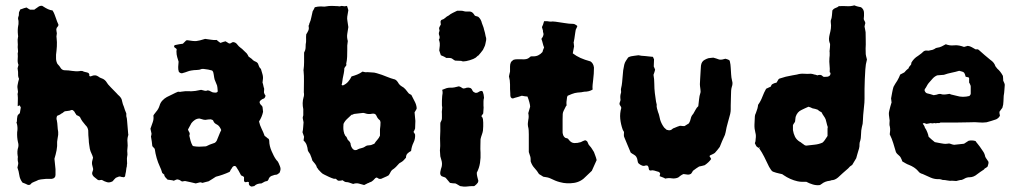

<svg xmlns="http://www.w3.org/2000/svg" viewBox="-20 -669 3810 716"><path d="M458 -164Q454 -151 455.5 -138.5Q457 -126 455 -113Q454 -106 455 -99Q456 -92 454 -84Q453 -78 453.5 -71.5Q454 -65 454 -59Q453 -55 453 -49Q451 -42 450.5 -35.5Q450 -29 448 -21Q448 -20 447.5 -18.5Q447 -17 447 -15Q447 -8 439 -8Q438 -9 434 -9Q427 -12 422 -10Q417 -8 412 -6Q409 -3 406 0Q403 3 400 7Q389 13 379.5 10.5Q370 8 360 2Q354 2 351 3H348Q347 2 345 2Q341 -1 337.5 -4Q334 -7 330 -10Q322 -18 324 -26Q325 -30 326.5 -33.5Q328 -37 327 -41Q326 -46 324.5 -51Q323 -56 323 -61Q323 -66 324.5 -71Q326 -76 327 -81Q325 -89 321 -97Q317 -105 315 -114Q314 -122 312.5 -130.5Q311 -139 311 -147Q310 -156 309.5 -164.5Q309 -173 309 -183Q307 -195 299 -202Q292 -210 287 -217Q282 -224 278 -233Q273 -237 265 -240Q264 -242 263 -244Q262 -246 260 -247Q259 -248 259 -249.5Q259 -251 258 -252L252 -258Q248 -260 244 -258Q240 -256 237 -256Q233 -255 230 -255Q227 -255 222 -254Q218 -252 215.5 -249.5Q213 -247 208 -245Q205 -242 201 -240.5Q197 -239 193 -237Q189 -228 192 -220Q194 -210 194.5 -199Q195 -188 197 -177Q198 -167 195 -154Q195 -151 194 -147.5Q193 -144 193 -140Q194 -124 191 -108.5Q188 -93 183 -77Q184 -67 185 -57.5Q186 -48 187 -38V-17Q187 -4 173 -2H152Q142 -1 132.5 0Q123 1 115 6Q111 7 107.5 9Q104 11 99 13L92 20Q90 20 87.5 20.5Q85 21 83 20Q73 15 64 12Q54 -1 52 -16Q50 -31 45 -44Q46 -50 47.5 -55.5Q49 -61 47 -66Q46 -69 46 -77Q46 -80 46.5 -82.5Q47 -85 46 -87Q43 -106 48 -120Q50 -129 47 -139Q43 -157 44 -176Q47 -192 43 -208Q40 -211 43 -216Q43 -221 43.5 -226.5Q44 -232 45 -236Q46 -240 49 -242.5Q52 -245 54 -247L57 -265Q59 -268 54 -275Q53 -277 51 -275.5Q49 -274 47 -273L46 -274Q46 -285 46.5 -294.5Q47 -304 46 -314Q45 -318 46 -321Q47 -324 47 -328Q47 -331 46 -335Q45 -339 45 -343Q45 -345 45 -348Q45 -351 46 -354Q47 -359 48 -364Q49 -369 51 -375Q47 -383 47.5 -392Q48 -401 46 -411Q45 -414 46.5 -418Q48 -422 49 -427Q45 -436 46 -447.5Q47 -459 46 -470Q48 -476 47 -481.5Q46 -487 46 -493Q47 -503 46 -512Q45 -521 47 -530Q48 -533 47.5 -535Q47 -537 47 -539Q45 -558 48 -574Q49 -577 49 -582Q49 -587 49 -591Q48 -595 47.5 -598Q47 -601 48 -605Q51 -611 50.5 -617.5Q50 -624 54 -630Q54 -630 54.5 -631Q55 -632 55 -633L57 -634Q57 -635 60 -635Q65 -637 69.5 -638.5Q74 -640 79 -641Q82 -639 85 -637Q88 -635 92 -633H108Q110 -635 112 -636Q114 -637 115 -638L125 -645Q129 -647 133.5 -647.5Q138 -648 141 -645Q150 -639 158.5 -635Q167 -631 176 -630Q181 -622 183.5 -615Q186 -608 189 -600Q192 -590 198 -577Q198 -572 194.5 -569Q191 -566 190 -560Q190 -558 190.5 -554Q191 -550 192 -545Q192 -541 191 -537Q190 -533 191 -528Q193 -512 192 -496Q191 -480 189 -465V-451Q189 -441 194 -431Q198 -427 201.5 -422.5Q205 -418 208 -413Q214 -407 221 -407Q235 -407 249.5 -404.5Q264 -402 278 -404Q281 -405 283 -404.5Q285 -404 288 -404Q291 -402 295.5 -401Q300 -400 304 -399Q315 -397 313 -386Q313 -386 314 -385.5Q315 -385 316 -384Q318 -385 320 -385Q322 -385 323 -386Q336 -391 346 -384Q352 -379 360 -376.5Q368 -374 375 -366Q382 -354 393 -343.5Q404 -333 415 -321Q417 -318 420 -315.5Q423 -313 425 -311Q434 -302 435 -293Q438 -279 442 -271Q445 -260 451 -246V-236Q452 -232 453 -227.5Q454 -223 454 -218Q455 -206 456 -194Q457 -182 458 -170Q458 -169 458.5 -167.5Q459 -166 458 -164Z M1024 -49Q1027 -42 1026 -36Q1025 -30 1022 -24Q1021 -23 1018 -21.5Q1015 -20 1013 -18Q1009 -17 1006 -17Q1003 -17 999 -15Q984 -12 981 1Q980 3 977 6Q970 7 967 8.5Q964 10 955 15Q948 15 941 17Q934 19 928 25Q926 25 925 25.5Q924 26 922 26Q918 28 913 24.5Q908 21 908 16V10Q904 8 898.5 10Q893 12 890 6V-9Q887 -11 884.5 -12.5Q882 -14 879 -15Q875 -23 870 -32Q865 -41 860 -48Q856 -51 853 -50Q850 -49 848 -47Q846 -45 845 -42.5Q844 -40 842 -38Q840 -36 839 -33Q838 -30 836 -28Q823 -22 810 -17.5Q797 -13 785 -10Q778 -5 771 -1Q764 3 758 7Q752 8 746 10Q740 12 735 13Q729 10 723.5 11.5Q718 13 710 15Q701 13 691 10.5Q681 8 670 6Q667 7 664 7Q661 7 659 8Q655 6 652.5 4Q650 2 646 1Q641 -1 637 1Q633 3 628 5Q623 3 617 2.5Q611 2 605 1Q600 -4 596.5 -8Q593 -12 592 -18Q590 -20 588 -21.5Q586 -23 585 -24Q581 -38 576 -48Q562 -78 557 -114Q555 -116 553 -118.5Q551 -121 548 -124Q547 -133 546 -141.5Q545 -150 543 -160Q545 -166 545 -171Q543 -181 541 -189Q545 -201 549.5 -213Q554 -225 552 -238Q554 -242 557 -245.5Q560 -249 562 -252Q571 -262 575 -275Q578 -286 585.5 -294Q593 -302 602 -307Q613 -312 623.5 -317.5Q634 -323 644 -327Q646 -327 649.5 -326.5Q653 -326 655 -327Q673 -330 686 -329Q692 -328 698 -329Q704 -330 709 -330L730 -334Q736 -333 742 -331Q748 -329 754 -332Q756 -332 757.5 -331.5Q759 -331 760 -331Q765 -329 769 -326.5Q773 -324 778 -324Q789 -322 792 -328Q791 -345 789.5 -350Q788 -355 783 -366Q780 -372 779 -378.5Q778 -385 777 -391Q776 -395 775.5 -398.5Q775 -402 771 -406Q758 -410 739 -412H733Q724 -408 714 -408Q704 -408 693 -406Q686 -405 678.5 -402Q671 -399 663 -397Q655 -393 647 -401Q644 -410 644.5 -419.5Q645 -429 646 -439Q644 -446 641 -455.5Q638 -465 638 -478L639 -485Q638 -487 635.5 -489Q633 -491 631 -492Q628 -495 630 -498Q630 -501 633 -501Q641 -503 648 -504Q655 -505 662 -506L674 -518Q676 -519 679 -519Q702 -515 712.5 -516Q723 -517 745 -524Q756 -523 766.5 -521Q777 -519 788 -520Q791 -517 794.5 -514.5Q798 -512 802 -509Q807 -511 812 -512.5Q817 -514 821 -515Q827 -511 834 -507Q839 -506 842.5 -509Q846 -512 850 -512Q859 -511 864.5 -503.5Q870 -496 877 -491Q883 -487 888.5 -481Q894 -475 900 -470Q902 -467 904 -464Q906 -461 907 -458Q912 -454 916 -451.5Q920 -449 923 -445Q928 -441 933.5 -439Q939 -437 942 -432Q944 -427 946 -421.5Q948 -416 953 -412Q956 -402 959 -391.5Q962 -381 960 -370Q960 -365 959 -361Q961 -356 962 -350Q963 -344 965 -339V-334Q965 -331 964.5 -327.5Q964 -324 965 -322Q967 -316 970 -313Q970 -307 965 -302Q963 -301 960 -300Q957 -299 955 -297Q943 -290 952 -279Q953 -278 955.5 -275.5Q958 -273 959 -270Q960 -266 960 -261.5Q960 -257 961 -252Q957 -233 946 -216Q949 -202 955.5 -189Q962 -176 967 -162Q972 -159 975 -156Q978 -153 982 -151Q983 -148 983.5 -147Q984 -146 984 -144Q984 -134 986.5 -124Q989 -114 993 -105Q997 -96 1001 -88Q1005 -80 1011 -72Q1016 -68 1019 -61Q1022 -54 1024 -49ZM805 -184Q799 -199 790 -204Q779 -209 776 -217Q775 -221 772 -222Q769 -223 766 -224Q762 -224 756.5 -223.5Q751 -223 746 -222Q740 -222 734.5 -224Q729 -226 724 -227Q715 -227 707 -222Q703 -219 700 -216.5Q697 -214 694 -210L681 -186Q683 -180 686 -175.5Q689 -171 686 -163Q688 -154 690.5 -144.5Q693 -135 698 -126Q700 -124 701 -124Q712 -122 723 -122Q734 -122 744 -123Q748 -123 750 -124Q761 -130 777 -135Q783 -136 788 -144Q792 -153 796 -163.5Q800 -174 805 -184ZM593 -20Q593 -20 592.5 -20Q592 -20 592 -18Q594 -20 593 -20Z M1534 -265Q1533 -261 1530.5 -257.5Q1528 -254 1526 -250L1529 -218Q1529 -211 1528.5 -204.5Q1528 -198 1528 -190Q1527 -186 1525.5 -183.5Q1524 -181 1522 -177Q1524 -175 1525.5 -172Q1527 -169 1528 -167Q1529 -151 1522 -137Q1515 -123 1513 -106Q1505 -102 1499.5 -96.5Q1494 -91 1494 -81Q1490 -76 1485 -71Q1480 -66 1474 -63Q1473 -62 1469 -60Q1463 -53 1456.5 -46.5Q1450 -40 1442 -35Q1438 -31 1435.5 -25.5Q1433 -20 1429 -15Q1422 -11 1414.5 -8Q1407 -5 1401 -2Q1394 -1 1391 -3.5Q1388 -6 1384 -7Q1380 -6 1376.5 -1.5Q1373 3 1366 8Q1365 9 1361.5 10Q1358 11 1355 13Q1351 14 1347 16.5Q1343 19 1338 21Q1328 18 1318 15.5Q1308 13 1297 17Q1290 15 1284 12.5Q1278 10 1271 10Q1266 10 1257 3Q1253 5 1244 5Q1239 5 1235.5 0.5Q1232 -4 1226 -2Q1216 -5 1206.5 -9.5Q1197 -14 1189 -18Q1182 -21 1177 -26.5Q1172 -32 1167 -37Q1166 -39 1165 -40.5Q1164 -42 1162 -44Q1160 -52 1155 -58Q1150 -64 1145 -70Q1142 -81 1138 -90Q1137 -94 1133.5 -98.5Q1130 -103 1128 -108Q1127 -119 1123.5 -128.5Q1120 -138 1112 -145Q1113 -149 1113 -152Q1113 -155 1114 -159Q1112 -166 1108 -176Q1110 -184 1110.5 -193.5Q1111 -203 1112 -213Q1111 -219 1109.5 -225.5Q1108 -232 1111 -239V-262Q1106 -285 1112 -306Q1115 -314 1113 -325Q1113 -345 1113.5 -365.5Q1114 -386 1112 -406Q1111 -408 1112 -409Q1114 -423 1114 -437.5Q1114 -452 1114 -467Q1114 -469 1114 -471.5Q1114 -474 1115 -475Q1119 -482 1119.5 -489.5Q1120 -497 1120 -504Q1122 -512 1121.5 -521.5Q1121 -531 1122 -541Q1126 -547 1129.5 -554.5Q1133 -562 1131 -570V-574Q1133 -576 1133 -578.5Q1133 -581 1134 -582Q1139 -593 1141 -604.5Q1143 -616 1146 -627Q1150 -633 1154 -642Q1165 -645 1176 -645Q1181 -645 1186 -644.5Q1191 -644 1195 -645Q1206 -647 1217.5 -647Q1229 -647 1241 -646Q1244 -645 1247.5 -645.5Q1251 -646 1254 -647Q1258 -647 1261.5 -646Q1265 -645 1268 -646Q1270 -646 1271.5 -646.5Q1273 -647 1274 -647Q1275 -643 1276.5 -639.5Q1278 -636 1279 -631Q1276 -615 1275 -607Q1274 -599 1275.5 -591.5Q1277 -584 1279 -568Q1277 -555 1275 -542.5Q1273 -530 1277 -516Q1274 -499 1275 -483Q1275 -470 1274.5 -457Q1274 -444 1271 -431Q1273 -426 1269.5 -422.5Q1266 -419 1264 -414Q1264 -405 1262 -395.5Q1260 -386 1258 -376Q1257 -371 1256.5 -365Q1256 -359 1254 -353Q1254 -352 1256 -351.5Q1258 -351 1258 -350Q1270 -355 1278 -364Q1286 -373 1291 -384Q1302 -387 1312 -391Q1322 -395 1332 -402Q1336 -401 1340.5 -400Q1345 -399 1349 -400Q1354 -400 1357.5 -399.5Q1361 -399 1365 -399Q1376 -399 1385 -396Q1394 -393 1404 -390Q1415 -386 1426 -381.5Q1437 -377 1448 -374Q1457 -373 1464 -362Q1466 -358 1469.5 -354Q1473 -350 1478 -347Q1486 -343 1492 -336Q1498 -329 1504 -321Q1506 -319 1514 -315Q1519 -304 1526 -291.5Q1533 -279 1534 -265ZM1399 -213Q1398 -215 1398 -217Q1398 -219 1396 -221Q1388 -227 1384 -237Q1380 -247 1368 -245Q1354 -242 1343 -246Q1337 -248 1334 -248Q1325 -247 1316.5 -246Q1308 -245 1300 -244Q1298 -243 1296 -242Q1294 -241 1291 -241Q1284 -234 1275 -226Q1266 -218 1261 -207Q1260 -194 1260.5 -187Q1261 -180 1264 -170Q1265 -169 1266 -166.5Q1267 -164 1268 -162Q1273 -159 1274.5 -153Q1276 -147 1281 -144Q1283 -142 1284.5 -139.5Q1286 -137 1287 -135Q1288 -121 1297 -112Q1299 -111 1300.5 -110.5Q1302 -110 1303 -109Q1311 -109 1314 -112Q1320 -115 1327.5 -116.5Q1335 -118 1341 -122Q1347 -127 1355.5 -127Q1364 -127 1371 -131Q1372 -131 1376 -133Q1381 -141 1387 -147.5Q1393 -154 1397 -163V-187Q1398 -193 1398.5 -200Q1399 -207 1399 -213Z M1791 -534Q1794 -527 1793 -519.5Q1792 -512 1790 -505Q1789 -499 1786 -493.5Q1783 -488 1781 -483Q1777 -477 1772.5 -472Q1768 -467 1764 -462Q1761 -461 1759 -458.5Q1757 -456 1754 -454Q1747 -449 1732 -444.5Q1717 -440 1708 -440Q1703 -440 1700 -442Q1694 -442 1688 -442.5Q1682 -443 1677 -443Q1674 -445 1670.5 -447Q1667 -449 1665 -451Q1660 -453 1654.5 -453Q1649 -453 1644 -453Q1640 -456 1634.5 -458.5Q1629 -461 1624 -463L1618 -481Q1619 -489 1620 -498.5Q1621 -508 1618 -518Q1615 -520 1618 -523Q1621 -530 1618 -537Q1615 -544 1618 -551Q1619 -553 1619 -557Q1616 -563 1619 -568.5Q1622 -574 1624 -578Q1623 -581 1623 -584.5Q1623 -588 1623 -590Q1624 -591 1624.5 -592.5Q1625 -594 1627 -595Q1635 -597 1640.5 -602.5Q1646 -608 1653 -611Q1660 -617 1668.5 -621Q1677 -625 1685 -629Q1693 -629 1699 -629Q1705 -629 1711 -627Q1714 -626 1718 -626Q1722 -626 1726 -626Q1740 -628 1748 -615Q1750 -610 1755 -609Q1760 -608 1764 -606Q1774 -597 1777 -583Q1779 -577 1781.5 -571Q1784 -565 1785 -559Q1787 -553 1788.5 -546.5Q1790 -540 1791 -534ZM1785 -304Q1783 -298 1783 -290.5Q1783 -283 1783 -275Q1784 -268 1783 -260.5Q1782 -253 1782 -246L1775 -236Q1780 -231 1781 -225Q1782 -219 1782 -212Q1782 -205 1782 -197.5Q1782 -190 1781 -182Q1780 -175 1777 -167Q1774 -159 1772 -150Q1772 -140 1771.5 -126.5Q1771 -113 1772 -100Q1773 -81 1770 -61.5Q1767 -42 1758 -25Q1758 -17 1760 -9.5Q1762 -2 1764 6Q1764 7 1763 8.5Q1762 10 1762 12Q1757 19 1750 24Q1749 24 1748 25H1744Q1733 25 1721.5 26.5Q1710 28 1696 25Q1692 23 1687.5 20Q1683 17 1678 15Q1674 15 1668.5 14.5Q1663 14 1658 13Q1650 4 1642 -6Q1639 -8 1635 -9Q1631 -10 1627 -12Q1620 -17 1622 -28Q1624 -39 1627 -47Q1630 -60 1626 -72L1622 -86Q1622 -94 1621 -101Q1620 -108 1621 -115Q1622 -125 1621.5 -134Q1621 -143 1621 -153Q1622 -167 1622 -180.5Q1622 -194 1622 -207Q1622 -212 1623 -213Q1628 -221 1628 -228.5Q1628 -236 1628 -244Q1627 -252 1628.5 -260.5Q1630 -269 1628 -276Q1628 -285 1628 -293.5Q1628 -302 1629 -311Q1630 -316 1630.5 -321.5Q1631 -327 1629 -334Q1638 -338 1644.5 -340Q1651 -342 1657 -342Q1661 -342 1665.5 -342Q1670 -342 1674 -343Q1684 -345 1691 -347Q1696 -346 1699.5 -343.5Q1703 -341 1707 -339Q1714 -339 1721 -342Q1728 -343 1733.5 -341Q1739 -339 1742 -331Q1743 -330 1743.5 -329Q1744 -328 1745 -327L1752 -323Q1759 -322 1764 -325.5Q1769 -329 1774 -330Q1780 -330 1781 -325Q1784 -318 1785 -304Z M2205 -72Q2200 -62 2196 -52Q2192 -42 2187 -32L2166 -12Q2147 9 2121 13Q2108 15 2094.5 14.5Q2081 14 2067 10Q2059 8 2050.5 4.5Q2042 1 2034 -3Q2028 -6 2021 -7.5Q2014 -9 2006 -10Q2003 -12 1999 -14.5Q1995 -17 1990 -20Q1983 -32 1973.5 -42Q1964 -52 1959 -67Q1959 -79 1958 -83.5Q1957 -88 1952 -102V-168Q1952 -176 1951.5 -183.5Q1951 -191 1949 -198Q1948 -205 1948.5 -210Q1949 -215 1950 -222Q1953 -234 1950 -247Q1953 -259 1957 -271Q1957 -277 1954 -288Q1951 -299 1947 -309Q1942 -309 1937 -310Q1932 -311 1926 -312Q1920 -310 1913.5 -308Q1907 -306 1899 -304Q1896 -302 1890 -302Q1889 -302 1886.5 -304.5Q1884 -307 1884 -308Q1883 -311 1883 -314Q1883 -317 1883 -320Q1882 -328 1882 -337Q1882 -346 1882 -354Q1882 -362 1881 -369.5Q1880 -377 1878 -384Q1879 -389 1880 -393.5Q1881 -398 1882 -402V-421Q1882 -429 1884.5 -435Q1887 -441 1895 -446Q1901 -448 1908.5 -448Q1916 -448 1925 -448Q1933 -447 1941.5 -448.5Q1950 -450 1957 -457Q1959 -459 1962.5 -459Q1966 -459 1968 -459Q1988 -458 2003 -475Q2004 -481 2009 -492Q2006 -499 2004 -507.5Q2002 -516 1999 -524Q2001 -527 2003 -530Q2005 -533 2006 -537Q2008 -542 2006 -546.5Q2004 -551 2005 -554Q2003 -559 2003 -561Q2003 -563 2001 -568Q2002 -570 2003 -572.5Q2004 -575 2005 -577Q2006 -581 2007 -583.5Q2008 -586 2009 -590H2020Q2025 -589 2030.5 -588.5Q2036 -588 2041 -589Q2043 -589 2046 -588.5Q2049 -588 2052 -588Q2069 -586 2085.5 -583Q2102 -580 2118 -580Q2120 -580 2122.5 -579Q2125 -578 2126 -577Q2130 -575 2133 -572Q2132 -568 2130 -564.5Q2128 -561 2127 -558Q2126 -554 2125.5 -549Q2125 -544 2124 -539Q2123 -532 2122 -525Q2121 -518 2119 -509Q2120 -508 2120 -504Q2120 -500 2121 -497Q2120 -490 2118.5 -484Q2117 -478 2116 -470Q2129 -460 2144.5 -453Q2160 -446 2182 -440Q2193 -433 2195 -417Q2195 -394 2192 -371Q2191 -362 2190 -353Q2189 -344 2190 -335Q2177 -327 2159 -327Q2156 -327 2153 -326Q2150 -325 2148 -325Q2132 -324 2123.5 -322Q2115 -320 2097 -312Q2094 -308 2094 -301Q2093 -295 2092.5 -289Q2092 -283 2093 -276Q2093 -276 2093 -275.5Q2093 -275 2091 -274Q2085 -262 2082 -256Q2079 -250 2078.5 -244Q2078 -238 2078 -224V-176Q2078 -171 2079 -170Q2080 -161 2088 -155Q2092 -154 2095.5 -153Q2099 -152 2101 -148Q2110 -136 2121.5 -135.5Q2133 -135 2146 -139Q2150 -141 2154 -143Q2158 -145 2162 -146Q2170 -144 2172 -137Q2174 -130 2179 -125Q2184 -120 2187.5 -114Q2191 -108 2195 -102Q2197 -96 2200 -88.5Q2203 -81 2205 -72Z M2710 -368Q2712 -362 2711.5 -356Q2711 -350 2709 -345Q2707 -338 2706.5 -330.5Q2706 -323 2706 -315Q2706 -305 2705.5 -295.5Q2705 -286 2705 -276Q2705 -269 2705 -261Q2705 -253 2703 -244Q2699 -228 2694 -211Q2689 -194 2686 -176Q2685 -174 2684.5 -170.5Q2684 -167 2682 -163Q2673 -144 2664 -121Q2660 -116 2655.5 -110Q2651 -104 2646 -99Q2642 -96 2637.5 -94Q2633 -92 2629 -90Q2627 -90 2626 -86Q2628 -84 2629.5 -81Q2631 -78 2632 -76Q2624 -64 2608 -53Q2604 -52 2598.5 -50.5Q2593 -49 2587 -48Q2577 -42 2564 -32Q2563 -30 2561 -26.5Q2559 -23 2557 -21Q2550 -17 2543.5 -18Q2537 -19 2529 -20Q2526 -19 2523.5 -17.5Q2521 -16 2518 -14Q2516 -13 2513.5 -10.5Q2511 -8 2509 -7Q2497 -2 2485 -4Q2473 -6 2461 -3Q2456 -6 2450.5 -8Q2445 -10 2440 -12Q2440 -14 2440.5 -16Q2441 -18 2442 -21Q2440 -28 2433 -29Q2426 -31 2419.5 -33Q2413 -35 2406 -33Q2399 -33 2399 -43Q2397 -52 2392 -52H2388Q2381 -49 2374.5 -51.5Q2368 -54 2362 -59Q2358 -63 2357.5 -70Q2357 -77 2353 -84Q2350 -89 2343.5 -92.5Q2337 -96 2332 -100Q2326 -115 2320 -128.5Q2314 -142 2309 -155Q2306 -161 2306.5 -165.5Q2307 -170 2307 -177L2304 -182Q2304 -182 2302 -186Q2295 -206 2293 -226Q2291 -246 2297 -267Q2296 -270 2294.5 -273Q2293 -276 2291 -278Q2289 -283 2291.5 -288Q2294 -293 2294 -297Q2292 -311 2295 -320Q2297 -325 2296 -330Q2295 -335 2296 -339Q2299 -351 2300 -362.5Q2301 -374 2302 -385Q2303 -407 2308 -428Q2310 -436 2314 -442Q2318 -448 2322 -454Q2324 -456 2327 -457Q2330 -458 2333 -459Q2339 -460 2345.5 -461Q2352 -462 2361 -463Q2366 -462 2372.5 -461Q2379 -460 2386 -460Q2393 -459 2400 -458.5Q2407 -458 2415 -457Q2416 -454 2417 -452Q2418 -450 2419 -448Q2419 -441 2418.5 -434.5Q2418 -428 2418 -421Q2419 -418 2420.5 -415.5Q2422 -413 2423 -409Q2422 -405 2420.5 -400Q2419 -395 2417 -390Q2420 -374 2420 -356.5Q2420 -339 2422 -322Q2424 -311 2425 -300.5Q2426 -290 2429 -279Q2428 -272 2430 -265Q2432 -258 2434 -251Q2437 -244 2438.5 -237Q2440 -230 2442 -222Q2447 -206 2457 -193Q2463 -187 2466 -185Q2468 -184 2470.5 -184Q2473 -184 2475 -183Q2482 -183 2486 -187Q2490 -191 2495 -192Q2506 -197 2516 -200Q2521 -199 2526 -199H2533L2549 -209Q2554 -217 2556 -227Q2558 -237 2565 -244Q2570 -252 2574 -260Q2578 -268 2584 -273Q2586 -287 2587 -299Q2588 -311 2592 -323Q2593 -326 2592.5 -329.5Q2592 -333 2592 -336Q2591 -342 2590.5 -347.5Q2590 -353 2590 -355Q2591 -366 2591 -375Q2591 -384 2592 -392Q2593 -400 2593 -408.5Q2593 -417 2594 -424Q2596 -440 2608 -446Q2612 -448 2615 -449.5Q2618 -451 2622 -452Q2626 -453 2630 -453Q2634 -453 2640 -454Q2645 -453 2650.5 -451Q2656 -449 2662 -447Q2668 -446 2673.5 -447Q2679 -448 2685 -450Q2689 -449 2692 -448Q2695 -447 2699 -445Q2700 -444 2701 -442.5Q2702 -441 2702 -439Q2703 -434 2704 -428Q2705 -422 2705 -416Q2706 -404 2706.5 -392Q2707 -380 2710 -368Z M3213 -447Q3208 -429 3207 -410.5Q3206 -392 3205 -374Q3204 -356 3204 -337.5Q3204 -319 3204 -301Q3204 -286 3202 -271Q3200 -256 3199 -240Q3199 -236 3198.5 -231Q3198 -226 3198 -221Q3198 -207 3194 -195Q3191 -182 3191 -169Q3191 -162 3190 -154Q3189 -146 3186 -138Q3185 -133 3185 -123Q3184 -115 3181 -107Q3179 -100 3177 -93.5Q3175 -87 3173 -79Q3169 -73 3165.5 -66.5Q3162 -60 3158 -54Q3149 -49 3143 -41Q3133 -33 3123.5 -24Q3114 -15 3105 -7Q3093 3 3081 3Q3080 3 3078.5 4Q3077 5 3075 5Q3056 7 3044 17Q3043 18 3041.5 18.5Q3040 19 3038 21Q3025 23 3011.5 19Q2998 15 2987 9H2971Q2967 9 2963 8.5Q2959 8 2954 7Q2927 1 2902 -16Q2899 -19 2895 -20Q2891 -21 2886 -22Q2880 -23 2874 -25Q2868 -27 2862 -29Q2857 -32 2854 -37.5Q2851 -43 2848 -47Q2843 -57 2839 -65.5Q2835 -74 2830 -84Q2826 -92 2821 -100.5Q2816 -109 2811 -116Q2811 -117 2812 -117Q2813 -117 2813 -118L2811 -120Q2811 -119 2810.5 -118.5Q2810 -118 2810 -117Q2809 -118 2807.5 -118.5Q2806 -119 2805 -120Q2801 -122 2799 -126.5Q2797 -131 2795 -135Q2798 -141 2798 -151Q2800 -164 2797 -174Q2793 -189 2793.5 -204Q2794 -219 2795 -235Q2795 -240 2799 -248Q2806 -265 2807 -278Q2817 -292 2823 -308Q2829 -324 2837 -338Q2842 -340 2845.5 -342Q2849 -344 2853 -345Q2855 -347 2856 -350Q2857 -353 2860 -355Q2863 -357 2867 -358.5Q2871 -360 2876 -361Q2878 -364 2879.5 -367Q2881 -370 2883 -373Q2886 -376 2887 -376Q2910 -384 2935 -388Q2939 -389 2943.5 -389.5Q2948 -390 2952 -391Q2965 -395 2978 -394Q2991 -393 3004 -394Q3007 -394 3010.5 -393Q3014 -392 3017 -391Q3020 -391 3025 -389Q3030 -387 3031 -389Q3041 -391 3045.5 -387Q3050 -383 3050 -383Q3052 -382 3058.5 -382.5Q3065 -383 3066 -383Q3075 -385 3076.5 -391.5Q3078 -398 3076 -398L3074 -400Q3075 -413 3073.5 -426Q3072 -439 3073 -452Q3074 -457 3074 -462.5Q3074 -468 3074 -473Q3073 -478 3074 -482.5Q3075 -487 3075 -492Q3075 -497 3075.5 -501.5Q3076 -506 3074 -509Q3071 -517 3071.5 -525Q3072 -533 3074 -541Q3077 -552 3078.5 -563Q3080 -574 3078 -587V-592Q3082 -602 3082.5 -612Q3083 -622 3084 -630Q3089 -637 3096.5 -639.5Q3104 -642 3108 -646Q3124 -647 3138 -646Q3152 -645 3166 -649Q3173 -646 3179.5 -644.5Q3186 -643 3191 -642Q3202 -634 3202 -621Q3202 -616 3202 -610Q3202 -604 3201 -598Q3202 -594 3204 -591Q3206 -588 3207 -583Q3206 -581 3205.5 -577.5Q3205 -574 3204 -570Q3205 -566 3206 -560Q3207 -554 3208 -549Q3208 -533 3208.5 -518Q3209 -503 3208 -488Q3208 -472 3208.5 -467Q3209 -462 3213 -447ZM3067 -195Q3064 -203 3062.5 -210.5Q3061 -218 3059 -224Q3056 -231 3051.5 -237Q3047 -243 3044 -250Q3034 -255 3029 -260Q3024 -262 3019.5 -263Q3015 -264 3010 -265Q3006 -267 3002.5 -268.5Q2999 -270 2995 -271Q2988 -268 2981.5 -265Q2975 -262 2969 -259Q2953 -252 2947 -233Q2946 -229 2946 -225Q2946 -221 2945 -216Q2944 -213 2941.5 -210Q2939 -207 2937 -202V-184Q2939 -171 2944.5 -159.5Q2950 -148 2963 -140Q2966 -139 2968.5 -136.5Q2971 -134 2975 -132Q2981 -126 2987 -126Q3003 -128 3018 -129.5Q3033 -131 3047 -137Q3053 -142 3056 -147Q3059 -151 3061 -154.5Q3063 -158 3066 -162V-179Q3066 -184 3066 -188Q3066 -192 3067 -195Z M3727 -353Q3726 -343 3725.5 -332.5Q3725 -322 3723 -312Q3722 -302 3722 -290.5Q3722 -279 3718 -267Q3716 -264 3713 -260.5Q3710 -257 3707 -252Q3707 -248 3707.5 -245Q3708 -242 3709 -238Q3707 -233 3703 -229.5Q3699 -226 3695 -224Q3685 -221 3676.5 -218Q3668 -215 3659 -213Q3645 -211 3630 -212.5Q3615 -214 3600 -213Q3587 -213 3572.5 -212.5Q3558 -212 3543 -212H3487Q3483 -209 3478.5 -210Q3474 -211 3470 -209Q3466 -211 3461 -209.5Q3456 -208 3451 -210Q3447 -209 3443.5 -208.5Q3440 -208 3435 -207Q3431 -208 3428 -209.5Q3425 -211 3421 -208Q3423 -205 3425.5 -201.5Q3428 -198 3429 -193Q3432 -189 3434 -185Q3436 -181 3438 -176Q3440 -172 3441 -167.5Q3442 -163 3443 -159Q3448 -154 3454 -149Q3460 -144 3466 -139Q3471 -138 3476.5 -137Q3482 -136 3487 -135Q3493 -134 3499 -133Q3505 -132 3512 -133Q3519 -135 3525 -132.5Q3531 -130 3538 -129Q3547 -130 3556.5 -131Q3566 -132 3575 -133Q3579 -136 3583.5 -138.5Q3588 -141 3592 -144Q3605 -147 3618 -143Q3621 -138 3625.5 -133Q3630 -128 3634 -122Q3640 -113 3646 -104.5Q3652 -96 3654 -85Q3656 -80 3660 -75Q3664 -70 3666 -66Q3667 -61 3665.5 -57Q3664 -53 3663 -48Q3659 -44 3653 -41Q3652 -41 3651 -39Q3650 -37 3648 -36Q3642 -32 3636 -28Q3630 -24 3625 -20Q3611 -8 3596 -8Q3590 -8 3587 -7Q3582 -6 3577 -3Q3572 0 3566 2Q3561 2 3556 3.5Q3551 5 3546 6Q3543 6 3539 5.5Q3535 5 3531 5Q3522 6 3513 4Q3504 2 3495 2Q3492 1 3489 0Q3486 -1 3483 -1Q3466 0 3451 -6.5Q3436 -13 3421 -20Q3409 -23 3404 -31Q3397 -39 3388.5 -44.5Q3380 -50 3370 -54Q3364 -56 3358 -59.5Q3352 -63 3345 -67Q3344 -71 3342 -75Q3340 -79 3338 -83Q3336 -86 3332.5 -89Q3329 -92 3326 -95Q3323 -98 3321 -102Q3316 -119 3311 -135.5Q3306 -152 3298 -168Q3299 -175 3299.5 -182.5Q3300 -190 3298 -199Q3297 -201 3297 -204Q3297 -207 3297 -209Q3297 -214 3297.5 -217.5Q3298 -221 3297 -224Q3296 -232 3295 -240Q3294 -248 3296 -255Q3298 -263 3300 -271Q3302 -279 3305 -288Q3304 -290 3304 -294Q3304 -298 3303 -302Q3305 -313 3307 -324Q3309 -335 3312 -345Q3315 -351 3318.5 -356.5Q3322 -362 3326 -368Q3333 -380 3337 -391Q3349 -397 3351.5 -398.5Q3354 -400 3356 -403Q3358 -406 3369 -415Q3368 -418 3374 -424Q3380 -430 3378 -434Q3387 -451 3404 -461Q3410 -465 3415.5 -469.5Q3421 -474 3425 -478Q3430 -481 3434.5 -480.5Q3439 -480 3443 -480Q3446 -481 3449.5 -481.5Q3453 -482 3457 -483Q3459 -484 3462 -485Q3465 -486 3467 -488Q3469 -489 3471 -490Q3473 -491 3475 -491Q3484 -492 3492 -496Q3500 -500 3507 -504Q3522 -498 3538 -500Q3548 -501 3557.5 -499Q3567 -497 3575 -494L3589 -498Q3597 -497 3604 -493Q3611 -489 3618 -485H3627Q3628 -484 3629 -483.5Q3630 -483 3631 -482Q3642 -472 3652 -463.5Q3662 -455 3673 -446Q3688 -436 3692 -422Q3696 -416 3699 -413Q3711 -403 3720 -386Q3720 -384 3720.5 -380.5Q3721 -377 3721 -374Q3720 -369 3723 -364Q3726 -359 3727 -353ZM3600 -320V-345Q3600 -350 3599 -351Q3598 -354 3596.5 -357Q3595 -360 3594 -361V-378L3591 -381Q3587 -381 3581 -383Q3579 -392 3576 -397Q3573 -401 3568 -402Q3563 -403 3557 -405Q3544 -401 3529 -398Q3514 -395 3500 -390Q3493 -389 3487 -389Q3481 -389 3475 -388Q3465 -384 3457.5 -375.5Q3450 -367 3443 -359Q3439 -354 3436 -348Q3433 -342 3429 -337Q3428 -336 3428 -331Q3431 -323 3437 -321Q3443 -320 3449 -318Q3455 -316 3462 -314Q3465 -315 3467.5 -315Q3470 -315 3473 -316Q3485 -321 3493 -317Q3501 -316 3507.5 -317Q3514 -318 3521 -319Q3527 -316 3533.5 -315Q3540 -314 3546 -312Q3559 -308 3571 -308Q3583 -308 3595 -311Q3600 -316 3600 -320Z"/></svg>

Font: Daruma Drop One
Style: Regular
Weight: 400
Designer: Maniackers Design
Version: Version 1.000